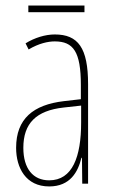

<svg xmlns="http://www.w3.org/2000/svg" viewBox="-20 -661 406 691"><path d="M284 -641H82V-617H284ZM177 -537C143 -537 104 -525 72 -505L83 -483C120 -505 153 -512 177 -512C244 -512 271 -475 271 -355V-304L210 -297C100 -284 38 -234 38 -129C38 -57 73 10 157 10C233 10 261 -43 273 -93H275L276 0H297V-358C297 -489 261 -537 177 -537ZM209 -274 272 -281V-220C272 -97 241 -12 157 -12C99 -12 64 -54 64 -129C64 -217 110 -263 209 -274Z"/></svg>

Font: Noto Sans Malayalam ExtraCondensed Thin
Style: Regular
Weight: 100
Width: 2
Designer: Jelle Bosma - Monotype Design Team
Foundry: Monotype Imaging Inc.
Version: Version 2.104